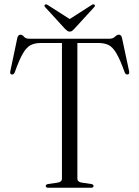

<svg xmlns="http://www.w3.org/2000/svg" viewBox="-20 -882 655 902"><path d="M117.5 -700H493.5Q511 -700 520.2 -709.5Q529.5 -719 538.5 -719Q549.5 -719 553 -704.5L586.5 -547.5Q589.5 -534 580 -532Q570.5 -530.5 566 -541.5Q544.5 -601.5 527 -631.2Q509.5 -661 490 -670.5Q470.5 -680 442.5 -680H343.5V-43Q343.5 -27 364.5 -24L409 -17.5Q419.5 -15.5 419.5 -8Q419.5 0 408 0H206.5Q195 0 195 -8Q195 -15.5 206 -17.5L250.5 -24Q271 -27 271 -43V-680H172Q143.5 -680 124 -670Q104.5 -660 87.2 -630.2Q70 -600.5 49 -541.5Q44 -530.5 35 -532Q25.5 -534 28.5 -547.5L61.5 -704.5Q65.5 -719 76 -719Q85 -719 92.8 -709.5Q100.5 -700 117.5 -700ZM330 -747.5Q324 -741 319.2 -737.2Q314.5 -733.5 307.5 -733.5Q301 -733.5 296 -737.2Q291 -741 284.5 -747.5L192.5 -848Q185.5 -856 191.5 -860Q196.5 -864 205 -858L307.5 -792.5L409.5 -858Q418.5 -864 423.5 -860Q429 -855.5 422 -848Z"/></svg>

Font: Fraunces 72pt Light
Style: Regular
Weight: 300
Version: Version 1.000;[0bf87f6ff]